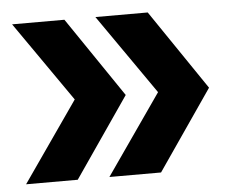

<svg xmlns="http://www.w3.org/2000/svg" viewBox="-41 -567 683 574"><g transform="rotate(-5 300.0 -280.0)"><path d="M170 -40H15L182 -280L15 -520H172L335 -280ZM420 -40H265L432 -280L265 -520H422L585 -280Z"/></g></svg>

Font: JetBrains Mono Extra Bold
Style: Regular
Weight: 800
Monospace: yes
Designer: Philipp Nurullin, Konstantin Bulenkov
Foundry: JetBrains
Version: 2.002